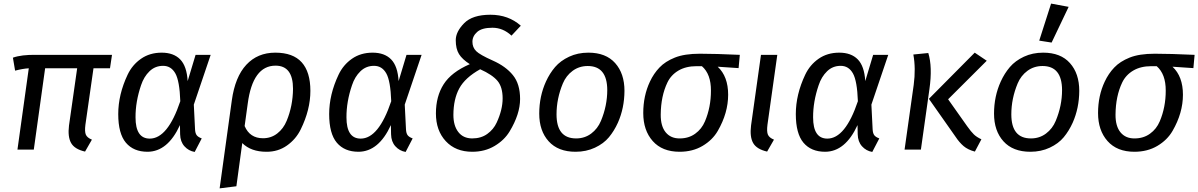

<svg xmlns="http://www.w3.org/2000/svg" viewBox="-20 -832 6665 1068"><path d="M591.8 -452.1H500L455.1 -138.2Q450.2 -100.1 457.5 -83Q464.8 -65.9 491.2 -55.2L453.1 11.2Q395 -2 375.5 -36.6Q356 -71.3 363.8 -133.8L409.2 -452.1H231L168 0H77.1L140.1 -452.1Q106.9 -450.2 64 -439L51.8 -511.2Q99.6 -528.3 181.2 -526.9H603Z M764.6 -357.9Q733.4 -266.1 733.9 -179.2Q733.9 -61 813 -61Q913.1 -61 982.9 -269Q979 -381.8 955.3 -423.8Q931.6 -465.8 887.2 -465.8Q842.8 -465.8 811.5 -435.5Q780.3 -405.3 764.6 -357.9ZM1023.9 -380.9 1067.9 -526.9H1151.9L1058.1 -250L1064.9 -112.8Q1065.9 -91.8 1073.5 -80.8Q1081.1 -69.8 1102.1 -62L1063 13.2Q1028.8 7.3 1005.9 -18.3Q982.9 -43.9 981.9 -85L981 -136.2Q913.1 11.7 800.8 12.2Q722.7 12.2 680.2 -38.3Q637.7 -88.9 637.7 -197.5Q637.7 -306.2 689.9 -416.5Q715.8 -471.2 764.4 -505.1Q813 -539.1 879.4 -539.1Q945.8 -539.1 982.4 -501.5Q1019 -463.9 1023.9 -380.9Z M1512.7 -466.8Q1385.7 -466.8 1357.9 -254.9L1340.8 -130.9Q1369.6 -63 1442.9 -63Q1488.3 -63 1522.5 -89.8Q1556.6 -116.2 1574.7 -160.2Q1608.9 -242.7 1609.9 -337.9Q1609.9 -466.8 1512.7 -466.8ZM1652.8 -112.3Q1626 -57.6 1576.2 -22.5Q1526.4 12.7 1461.9 12.2Q1376 12.2 1327.6 -36.1L1294.9 204.1L1201.7 215.8L1269.5 -273.9Q1287.6 -404.3 1350.1 -471.7Q1412.6 -539.1 1511.2 -539.1Q1609.9 -539.1 1658.2 -485.4Q1706.5 -431.6 1706.5 -326.7Q1706.5 -221.7 1652.8 -112.3Z M1938 -357.9Q1906.7 -266.1 1907.2 -179.2Q1907.2 -61 1986.3 -61Q2086.4 -61 2156.2 -269Q2152.3 -381.8 2128.7 -423.8Q2105 -465.8 2060.5 -465.8Q2016.1 -465.8 1984.9 -435.5Q1953.6 -405.3 1938 -357.9ZM2197.3 -380.9 2241.2 -526.9H2325.2L2231.4 -250L2238.3 -112.8Q2239.3 -91.8 2246.8 -80.8Q2254.4 -69.8 2275.4 -62L2236.3 13.2Q2202.1 7.3 2179.2 -18.3Q2156.2 -43.9 2155.3 -85L2154.3 -136.2Q2086.4 11.7 1974.1 12.2Q1896 12.2 1853.5 -38.3Q1811 -88.9 1811 -197.5Q1811 -306.2 1863.3 -416.5Q1889.2 -471.2 1937.7 -505.1Q1986.3 -539.1 2052.7 -539.1Q2119.1 -539.1 2155.8 -501.5Q2192.4 -463.9 2197.3 -380.9Z M2502 -192.9Q2502 -132.8 2529.3 -97.7Q2556.2 -62.5 2606 -62Q2655.8 -62 2690.4 -86.9Q2725.1 -111.8 2742.7 -149.9Q2775.9 -221.7 2775.9 -284.7Q2775.9 -347.7 2747.6 -381.8Q2719.2 -416 2650.9 -446.8Q2566.9 -399.9 2534.7 -340.3Q2502.4 -280.8 2502 -192.9ZM2877 -689 2825.2 -633.8Q2777.8 -677.7 2719.2 -677.7Q2660.6 -677.7 2634.3 -654.3Q2607.9 -630.9 2607.9 -599.6Q2607.9 -568.4 2628.4 -547.9Q2648.9 -527.3 2721.2 -495.1Q2793.5 -462.9 2833 -414.1Q2873 -365.2 2873 -281.2Q2873 -197.3 2814.5 -100.6Q2785.2 -52.2 2731 -20Q2676.8 12.2 2606.9 12.2Q2514.2 12.2 2459.5 -46.9Q2404.8 -106 2404.8 -201.2Q2404.8 -295.9 2447.8 -363.3Q2490.7 -430.7 2593.3 -475.1Q2551.3 -502 2533.2 -531.2Q2515.1 -560.5 2515.1 -608.4Q2515.1 -655.3 2561.5 -702.6Q2607.9 -750 2708 -750Q2808.1 -750 2877 -689Z M3249.5 -464.8Q3201.7 -464.8 3165.3 -438Q3128.9 -411.1 3110.8 -367.7Q3075.7 -283.2 3075.7 -195.8Q3075.7 -62 3184.6 -62Q3232.4 -62 3268.6 -89.1Q3304.7 -116.2 3322.8 -159.7Q3357.9 -244.1 3357.9 -331.1Q3357.4 -464.8 3249.5 -464.8ZM3252.9 -539.1Q3350.1 -539.1 3401.9 -481Q3453.6 -422.9 3453.6 -326.7Q3453.1 -230.5 3417 -149.4Q3396.5 -104 3367.2 -68.6Q3337.9 -33.2 3289.3 -10.5Q3240.7 12.2 3181.6 12.2Q3084.5 12.2 3032 -45.9Q2979.5 -104 2979.5 -200.2Q2979.5 -296.4 3017.1 -378.9Q3037.6 -423.8 3067.6 -459Q3097.7 -494.1 3145.8 -516.6Q3193.8 -539.1 3252.9 -539.1Z M3854.5 -463.9Q3795.4 -463.9 3753.9 -439.5Q3712.4 -415 3692.4 -373Q3656.2 -297.4 3655.3 -194.8Q3654.8 -129.9 3683.1 -95.7Q3711.4 -61.5 3761.2 -62Q3811 -62 3847.2 -88.4Q3883.3 -114.3 3901.4 -157.2Q3934.6 -235.4 3934.6 -327.6Q3935.1 -419.9 3884.3 -463.9ZM4095.2 -526.9 4088.4 -453.1 3972.2 -460.9Q4030.3 -406.7 4030.3 -305.2Q4030.3 -203.6 3972.7 -104Q3943.4 -53.2 3888.2 -20.5Q3833 12.2 3760.3 12.2Q3663.6 12.2 3610.8 -47.4Q3558.1 -106.9 3558.1 -203.1Q3558.1 -299.3 3595.2 -377.9Q3616.2 -422.9 3648.4 -456.5Q3680.2 -490.2 3733.9 -511.7Q3787.6 -533.2 3873.5 -533.2Q3959.5 -533.2 4095.2 -526.9Z M4303.7 -526.9 4249 -138.2Q4244.1 -100.1 4251.5 -83Q4258.8 -65.9 4285.2 -55.2L4247.1 11.2Q4189 -2 4169.4 -36.4Q4149.9 -70.8 4157.7 -133.8L4212.9 -526.9Z M4533.7 -357.9Q4502.4 -266.1 4502.9 -179.2Q4502.9 -61 4582 -61Q4682.1 -61 4752 -269Q4748 -381.8 4724.4 -423.8Q4700.7 -465.8 4656.2 -465.8Q4611.8 -465.8 4580.6 -435.5Q4549.3 -405.3 4533.7 -357.9ZM4793 -380.9 4836.9 -526.9H4920.9L4827.1 -250L4834 -112.8Q4835 -91.8 4842.5 -80.8Q4850.1 -69.8 4871.1 -62L4832 13.2Q4797.9 7.3 4774.9 -18.3Q4752 -43.9 4751 -85L4750 -136.2Q4682.1 11.7 4569.8 12.2Q4491.7 12.2 4449.2 -38.3Q4406.7 -88.9 4406.7 -197.5Q4406.7 -306.2 4459 -416.5Q4484.9 -471.2 4533.4 -505.1Q4582 -539.1 4648.4 -539.1Q4714.8 -539.1 4751.5 -501.5Q4788.1 -463.9 4793 -380.9Z M5060.5 -528.8 5143.6 -537.1Q5167.5 -460 5149.9 -335.9L5102.5 0H5011.7L5062.5 -359.9Q5074.7 -451.7 5060.5 -528.8ZM5468.8 -494.1 5253.9 -279.8 5359.9 -129.9Q5381.8 -99.1 5397 -84.5Q5412.1 -69.8 5439 -57.1L5402.8 11.2Q5363.8 1 5339.8 -19.5Q5315.9 -40 5294.9 -71.8L5147 -282.2L5401.9 -539.1Z M5779.3 -464.8Q5731.4 -464.8 5695.1 -438Q5658.7 -411.1 5640.6 -367.7Q5605.5 -283.2 5605.5 -195.8Q5605.5 -62 5714.4 -62Q5762.2 -62 5798.3 -89.1Q5834.5 -116.2 5852.5 -159.7Q5887.7 -244.1 5887.7 -331.1Q5887.2 -464.8 5779.3 -464.8ZM5782.7 -539.1Q5879.9 -539.1 5931.6 -481Q5983.4 -422.9 5983.4 -326.7Q5982.9 -230.5 5946.8 -149.4Q5926.3 -104 5897 -68.6Q5867.7 -33.2 5819.1 -10.5Q5770.5 12.2 5711.4 12.2Q5614.3 12.2 5561.8 -45.9Q5509.3 -104 5509.3 -200.2Q5509.3 -296.4 5546.9 -378.9Q5567.4 -423.8 5597.4 -459Q5627.4 -494.1 5675.5 -516.6Q5723.6 -539.1 5782.7 -539.1ZM5924.3 -793.9 5829.6 -595.2 5760.7 -606 5826.7 -812Z M6384.3 -463.9Q6325.2 -463.9 6283.7 -439.5Q6242.2 -415 6222.2 -373Q6186 -297.4 6185.1 -194.8Q6184.6 -129.9 6212.9 -95.7Q6241.2 -61.5 6291 -62Q6340.8 -62 6377 -88.4Q6413.1 -114.3 6431.2 -157.2Q6464.4 -235.4 6464.4 -327.6Q6464.8 -419.9 6414.1 -463.9ZM6625 -526.9 6618.2 -453.1 6502 -460.9Q6560.1 -406.7 6560.1 -305.2Q6560.1 -203.6 6502.4 -104Q6473.1 -53.2 6418 -20.5Q6362.8 12.2 6290 12.2Q6193.4 12.2 6140.6 -47.4Q6087.9 -106.9 6087.9 -203.1Q6087.9 -299.3 6125 -377.9Q6146 -422.9 6178.2 -456.5Q6210 -490.2 6263.7 -511.7Q6317.4 -533.2 6403.3 -533.2Q6489.3 -533.2 6625 -526.9Z"/></svg>

Font: FiraSans-Italic
Style: Italic
Weight: 400
Italic angle: -8°
Designer: Carrois Corporate & Edenspiekermann AG
Foundry: Carrois Corporate GbR & Edenspiekermann AG
Version: Version 3.106;PS 003.106;hotconv 1.0.70;makeotf.lib2.5.58329